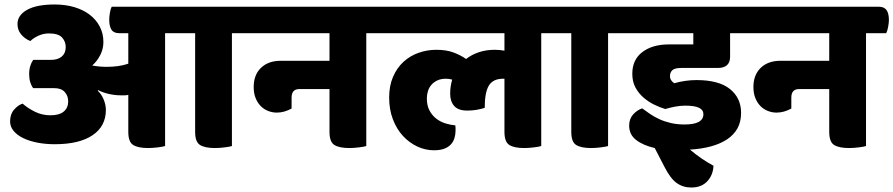

<svg xmlns="http://www.w3.org/2000/svg" viewBox="-20 -650 3983 856"><path d="M1071 -620Q1095 -620 1105.5 -605Q1116 -590 1116 -561Q1116 -548 1112.5 -529.5Q1109 -511 1104 -502H1014V1Q1006 4 982 7Q958 10 938 10Q894 10 872 -3.5Q850 -17 850 -62V-502H716V1Q708 4 684 7Q660 10 640 10Q596 10 574 -3.5Q552 -17 552 -62V-227Q544 -225 536 -225Q528 -225 520 -225Q493 -225 466 -231Q439 -237 418 -248L416 -245Q432 -231 442 -207Q452 -183 452 -160Q452 -87 392.5 -47Q333 -7 224 -7Q183 -7 147 -14Q111 -21 84 -34Q57 -47 41 -66Q25 -85 25 -109Q25 -141 43 -161.5Q61 -182 81 -188Q102 -169 134.5 -152.5Q167 -136 205 -136Q244 -136 264 -152.5Q284 -169 284 -198Q284 -223 268.5 -240Q253 -257 222 -257H128Q120 -267 115 -283Q110 -299 110 -319Q110 -340 115 -356Q120 -372 128 -383H206Q238 -383 255.5 -398Q273 -413 273 -440Q273 -465 256.5 -483Q240 -501 198 -501Q175 -501 153 -491.5Q131 -482 115 -467Q89 -478 73.5 -497.5Q58 -517 58 -543Q58 -582 100.5 -606Q143 -630 224 -630Q272 -630 312 -618Q352 -606 380.5 -584Q409 -562 425 -531Q441 -500 441 -463Q441 -432 427 -404.5Q413 -377 391 -358Q422 -352 456 -352Q480 -352 504 -355Q528 -358 552 -366V-502H512Q487 -502 477 -517.5Q467 -533 467 -563Q467 -575 470 -593Q473 -611 478 -620Z M1449 -379V-502H1086Q1061 -502 1051 -517.5Q1041 -533 1041 -563Q1041 -575 1044 -593Q1047 -611 1052 -620H1670Q1694 -620 1704.5 -605Q1715 -590 1715 -561Q1715 -548 1711.5 -529.5Q1708 -511 1703 -502H1613V1Q1605 4 1581 7Q1557 10 1537 10Q1493 10 1471 -3.5Q1449 -17 1449 -62V-253H1315Q1280 -253 1280 -215V-166Q1263 -157 1247 -152.5Q1231 -148 1214 -148Q1194 -148 1175 -155.5Q1156 -163 1142 -177.5Q1128 -192 1119.5 -213Q1111 -234 1111 -262Q1111 -316 1143.5 -347.5Q1176 -379 1232 -379Z M2141 -169Q2121 -163 2102.5 -160Q2084 -157 2063 -157Q2023 -157 2005 -177.5Q1987 -198 1987 -232Q1987 -265 1996 -295Q1984 -299 1968 -299Q1946 -299 1930 -291.5Q1914 -284 1903.5 -272Q1893 -260 1888 -244Q1883 -228 1883 -211Q1883 -180 1894.5 -158Q1906 -136 1924.5 -121.5Q1943 -107 1965.5 -100Q1988 -93 2010 -91Q2011 -86 2011 -79.5Q2011 -73 2011 -68Q2011 -50 2006 -34Q2001 -18 1990 -6Q1979 6 1960.5 13Q1942 20 1915 20Q1876 20 1840 3Q1804 -14 1776 -44.5Q1748 -75 1731.5 -118.5Q1715 -162 1715 -215Q1715 -268 1732.5 -308Q1750 -348 1779 -374.5Q1808 -401 1846 -414.5Q1884 -428 1925 -428Q1970 -428 2002 -416Q2034 -404 2058 -387Q2082 -406 2114.5 -417Q2147 -428 2186 -428Q2197 -428 2208 -427Q2219 -426 2229 -424V-502H1690Q1665 -502 1655 -517.5Q1645 -533 1645 -563Q1645 -575 1648 -593Q1651 -611 1656 -620H2450Q2474 -620 2484.5 -605Q2495 -590 2495 -561Q2495 -548 2491.5 -529.5Q2488 -511 2483 -502H2393V1Q2385 4 2361 7Q2337 10 2317 10Q2273 10 2251 -3.5Q2229 -17 2229 -62V-299H2223Q2178 -299 2159.5 -268.5Q2141 -238 2141 -169Z M2748 -620Q2772 -620 2782.5 -605Q2793 -590 2793 -561Q2793 -548 2789.5 -529.5Q2786 -511 2781 -502H2691V1Q2683 4 2659 7Q2635 10 2615 10Q2571 10 2549 -3.5Q2527 -17 2527 -62V-502H2470Q2445 -502 2435 -517.5Q2425 -533 2425 -563Q2425 -575 2428 -593Q2431 -611 2436 -620Z M2986 -279Q3036 -293 3085 -293Q3185 -293 3234.5 -253Q3284 -213 3284 -147Q3284 -107 3268 -78Q3252 -49 3222 -29Q3192 -9 3150 2.5Q3108 14 3056 17Q3082 39 3108.5 57Q3135 75 3161 89Q3159 131 3133 158.5Q3107 186 3062 186Q3025 186 2997 166Q2969 146 2943 95L2899 10Q2847 -2 2816 -26Q2785 -50 2785 -90Q2785 -120 2802.5 -139.5Q2820 -159 2843 -167Q2859 -155 2878 -142Q2897 -129 2920 -118.5Q2943 -108 2971 -101.5Q2999 -95 3032 -95Q3116 -95 3116 -141Q3116 -160 3096.5 -169.5Q3077 -179 3035 -179Q3013 -179 2989.5 -174.5Q2966 -170 2946 -164Q2922 -171 2896.5 -183.5Q2871 -196 2849 -215Q2827 -234 2813 -260Q2799 -286 2799 -321Q2799 -384 2844 -418Q2889 -452 2962 -452H3071V-502H2763Q2738 -502 2728 -517.5Q2718 -533 2718 -563Q2718 -575 2721 -593Q2724 -611 2729 -620H3309Q3333 -620 3343.5 -605Q3354 -590 3354 -561Q3354 -548 3350.5 -529.5Q3347 -511 3342 -502H3235V-397Q3235 -347 3180 -347H3017Q2988 -347 2977.5 -337Q2967 -327 2967 -311Q2967 -300 2972.5 -292Q2978 -284 2986 -279Z M3677 -379V-502H3314Q3289 -502 3279 -517.5Q3269 -533 3269 -563Q3269 -575 3272 -593Q3275 -611 3280 -620H3898Q3922 -620 3932.5 -605Q3943 -590 3943 -561Q3943 -548 3939.5 -529.5Q3936 -511 3931 -502H3841V1Q3833 4 3809 7Q3785 10 3765 10Q3721 10 3699 -3.5Q3677 -17 3677 -62V-253H3543Q3508 -253 3508 -215V-166Q3491 -157 3475 -152.5Q3459 -148 3442 -148Q3422 -148 3403 -155.5Q3384 -163 3370 -177.5Q3356 -192 3347.5 -213Q3339 -234 3339 -262Q3339 -316 3371.5 -347.5Q3404 -379 3460 -379Z"/></svg>

Font: Baloo
Style: Regular
Weight: 400
Designer: Sarang Kulkarni and Ek Type
Foundry: Ek Type
Version: Version 1.100;PS 1.000;hotconv 1.0.88;makeotf.lib2.5.647800;